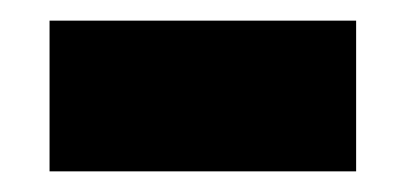

<svg xmlns="http://www.w3.org/2000/svg" viewBox="-20 -359 393 186"><path d="M28 -193V-339H325V-193Z"/></svg>

Font: Bricolage Grotesque 24pt ExtraBold
Style: Regular
Weight: 800
Designer: Mathieu Triay
Foundry: Atelier Triay
Version: Version 1.001;gftools[0.9.33.dev8+g029e19f]